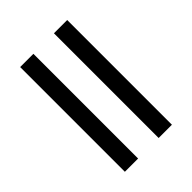

<svg xmlns="http://www.w3.org/2000/svg" viewBox="-216 -872 985 985"><g transform="rotate(-45 276.5 -380.0)"><path d="M202.1 0V-759.8H106V0ZM447.3 0V-759.8H351.1V0Z"/></g></svg>

Font: Noto Reveo Sans
Style: Regular
Weight: 600
Designer: Monotype Design Team
Foundry: Monotype Imaging Inc.
Version: Version 2.007